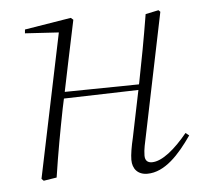

<svg xmlns="http://www.w3.org/2000/svg" viewBox="-41 -501 608 556"><g transform="rotate(-5 263.0 -222.5)"><path d="M65 6 103 0C114 -73 125 -132 138 -198L144 -226L361 -232L333 -96C327 -71 323 -47 323 -32C323 -6 338 12 366 12C417 12 460 -36 496 -88L486 -96C450 -52 412 -20 382 -20C369 -20 362 -27 362 -41C362 -59 367 -79 371 -98L444 -452L439 -457L401 -449C389 -376 378 -317 365 -252L364 -248L148 -245L166 -332L191 -451L184 -457L49 -435L48 -424L146 -418L59 0Z"/></g></svg>

Font: Source Serif 4 Display Light
Style: Italic
Weight: 300
Italic angle: -12°
Designer: Frank Grießhammer
Foundry: Adobe Systems Incorporated
Version: Version 4.004;hotconv 1.0.117;makeotfexe 2.5.65602